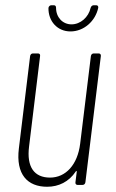

<svg xmlns="http://www.w3.org/2000/svg" viewBox="-20 -706 441 733"><path d="M249 -586C300 -586 344 -625 355 -676C356 -682 353 -686 347 -686H338C333 -686 328 -683 326 -676C318 -640 287 -613 253 -613C219 -613 194 -640 194 -676C194 -683 191 -686 185 -686H176C171 -686 166 -682 165 -676C164 -625 199 -586 249 -586ZM327 -492 286 -157C276 -77 231 -28 171 -28C111 -28 81 -68 91 -147L133 -492C134 -498 131 -502 125 -502H106C100 -502 96 -498 95 -492L52 -139C40 -40 85 7 160 7C204 7 243 -12 269 -51C271 -55 273 -54 273 -50L268 -10C267 -4 271 0 276 0H295C301 0 305 -4 306 -10L365 -492C366 -498 362 -502 357 -502H338C332 -502 328 -498 327 -492Z"/></svg>

Font: Barlow Condensed ExtraLight
Style: Italic
Weight: 275
Width: 3
Italic angle: -7°
Designer: Jeremy Tribby
Foundry: Tribby Type
Version: Version 1.422;hotconv 1.0.109;makeotfexe 2.5.65596